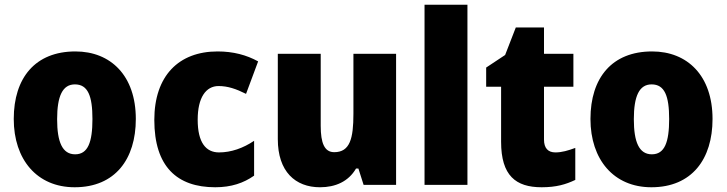

<svg xmlns="http://www.w3.org/2000/svg" viewBox="-20 -780 3066 810"><path d="M553 -278C553 -461 447 -563 298 -563C129 -563 38 -452 38 -278C38 -107 136 10 295 10C466 10 553 -109 553 -278ZM221 -277C221 -375 244 -424 296 -424C351 -424 370 -375 370 -278C370 -180 351 -129 297 -129C243 -129 221 -181 221 -277Z M888 10C956 10 1008 -8 1052 -39V-186C1006 -155 955 -137 904 -137C849 -137 814 -178 814 -275C814 -369 849 -417 902 -417C941 -417 976 -405 1018 -384L1069 -521C1020 -548 964 -563 898 -563C734 -563 631 -460 631 -274C631 -77 727 10 888 10Z M1651 -553H1471V-300C1471 -197 1457 -138 1390 -138C1349 -138 1333 -176 1333 -249V-553H1152V-193C1152 -56 1226 10 1330 10C1395 10 1450 -14 1482 -69H1492L1514 0H1651Z M1952 0V-760H1771V0Z M2323 -137C2292 -137 2275 -155 2275 -191V-414H2399V-553H2275V-664H2156L2111 -548L2031 -495V-414H2094V-182C2094 -39 2156 10 2265 10C2327 10 2367 -2 2407 -21V-156C2377 -145 2351 -137 2323 -137Z M2986 -278C2986 -461 2880 -563 2731 -563C2562 -563 2471 -452 2471 -278C2471 -107 2569 10 2728 10C2899 10 2986 -109 2986 -278ZM2654 -277C2654 -375 2677 -424 2729 -424C2784 -424 2803 -375 2803 -278C2803 -180 2784 -129 2730 -129C2676 -129 2654 -181 2654 -277Z"/></svg>

Font: Noto Sans Arabic UI SmCn Bk
Style: Regular
Weight: 900
Width: 4
Designer: Monotype Design Team, Nadine Chahine and Nizar Qandah
Foundry: Monotype Imaging Inc.
Version: Version 2.010